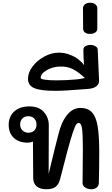

<svg xmlns="http://www.w3.org/2000/svg" viewBox="-20 -1373 815 1393"><path d="M700 -270Q700 -145 697 -43Q696 -24 681 -12Q666 0 643 0Q618 0 598.5 -12.5Q579 -25 579 -44Q579 -112 580 -150L581 -270V-306Q581 -395 575.5 -438Q570 -481 550 -481Q535 -481 522 -449Q509 -417 491 -356Q468 -277 445 -185L416 -73Q406 -35 383.5 -17.5Q361 0 316 0Q271 0 246 -21Q221 -42 221 -80L219 -346Q201 -338 181 -338Q117 -338 80 -373Q43 -408 43 -468Q43 -526 82.5 -563.5Q122 -601 193 -601Q262 -601 298 -560.5Q334 -520 334 -464L333 -111Q382 -317 404 -399Q426 -490 467.5 -540Q509 -590 563 -590Q618 -590 647.5 -557.5Q677 -525 688.5 -456.5Q700 -388 700 -270ZM185 -410Q212 -410 228.5 -425.5Q245 -441 245 -471Q245 -496 228.5 -513Q212 -530 186 -530Q158 -530 142 -513Q126 -496 126 -470Q126 -445 142 -428Q158 -411 185 -410Z M183 -801Q183 -847 216.5 -891Q250 -935 302 -963Q354 -991 407 -991Q448 -991 486 -976.5Q524 -962 551 -940.5Q578 -919 590 -900Q585 -948 585 -1013Q585 -1029 600 -1038Q615 -1047 635 -1047Q656 -1047 672.5 -1037.5Q689 -1028 689 -1013L692 -944Q696 -834 699 -789Q700 -765 681.5 -749Q663 -733 630 -729L607 -727Q451 -714 383 -714Q275 -714 229 -733.5Q183 -753 183 -801ZM536 -797Q553 -798 596 -807Q549 -851 507.5 -872Q466 -893 409 -890Q361 -888 318 -863Q275 -838 275 -807Q275 -799 308.5 -794.5Q342 -790 388 -790Q461 -790 536 -797Z M583 -1167 582 -1312Q582 -1330 596 -1341.5Q610 -1353 634 -1353Q658 -1353 672 -1341.5Q686 -1330 686 -1312V-1167Q686 -1148 671.5 -1137.5Q657 -1127 633 -1127Q609 -1127 596 -1137.5Q583 -1148 583 -1167Z"/></svg>

Font: Mali SemiBold
Style: Regular
Weight: 600
Designer: Kitiyaporn Chalermlarp | Katatrad Aksorn Co.,Ltd.
Foundry: Cadson Demak Co.,Ltd.
Version: Version 1.000; ttfautohint (v1.6)